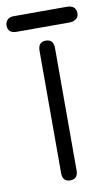

<svg xmlns="http://www.w3.org/2000/svg" viewBox="-131 -806 497 859"><g transform="rotate(-10 117.0 -377.0)"><path d="M235.4 -760.7Q278.3 -760.7 278.3 -723.6Q278.3 -708 266.1 -698.7Q253.9 -689.5 235.4 -689.5H-3.9Q-43.9 -689.5 -43.9 -725.6Q-43.9 -738.3 -34.7 -749.5Q-25.4 -760.7 -3.9 -760.7ZM152.3 -32.2Q152.3 6.8 117.2 6.8Q82 6.8 82 -32.2V-587.9Q82 -627.9 117.2 -627.9Q152.3 -627.9 152.3 -587.9Z"/></g></svg>

Font: Jura
Style: DemiBold
Weight: 600
Version: Version 2.5